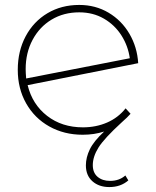

<svg xmlns="http://www.w3.org/2000/svg" viewBox="-20 -543 632 778"><path d="M356 126Q356 157 375.5 173.5Q395 190 426 190Q463 190 488 168L500 188Q469 215 423 215Q381 215 354.5 191.5Q328 168 328 127Q328 95 344 62Q360 29 402 -10Q362 3 315 3Q240 3 180 -30.5Q120 -64 86 -124Q52 -184 52 -260Q52 -336 84 -396Q116 -456 172.5 -489.5Q229 -523 301 -523Q367 -523 420 -491.5Q473 -460 504.5 -406Q536 -352 540 -287L92 -198Q111 -120 171 -73.5Q231 -27 316 -27Q369 -27 414 -46.5Q459 -66 489 -104L509 -82Q497 -68 473 -47Q402 18 379 55Q356 92 356 126ZM84 -263Q84 -249 86 -225L506 -307Q499 -357 472 -399.5Q445 -442 401 -467.5Q357 -493 301 -493Q238 -493 189 -463.5Q140 -434 112 -381.5Q84 -329 84 -263Z"/></svg>

Font: Montserrat Alternates ExLight
Style: Regular
Weight: 275
Designer: Julieta Ulanovsky
Foundry: Julieta Ulanovsky
Version: Version 7.200